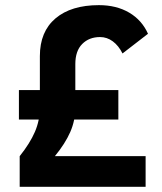

<svg xmlns="http://www.w3.org/2000/svg" viewBox="-20 -723 626 743"><path d="M56.2 0V-118.7Q95.7 -168 115 -212.6Q134.3 -257.3 134.3 -306.2V-505.9Q134.3 -600.6 194.8 -651.9Q255.4 -703.1 362.8 -703.1Q430.7 -703.1 480 -674.1Q529.3 -645 552.7 -592.3L454.1 -516.1Q439 -546.4 416.5 -563Q394 -579.6 367.2 -579.6Q324.7 -579.6 298.1 -552.7Q271.5 -525.9 271.5 -475.1V-306.2Q271.5 -257.3 252 -212.4Q232.4 -167.5 192.4 -118.7L208.5 0ZM93.8 0V-118.7H543.5V0ZM53.2 -260.3V-374.5H438V-260.3Z"/></svg>

Font: Cascadia Code
Style: Regular
Weight: 400
Monospace: yes
Designer: Aaron Bell
Foundry: Saja Typeworks
Version: Version 2106.017